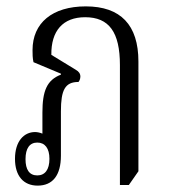

<svg xmlns="http://www.w3.org/2000/svg" viewBox="-20 -575 531 602"><path d="M98 7C145 7 171 -25 171 -87V-226C171 -293 184 -318 226 -318C229 -321 232 -328 232 -335C232 -344 227 -351 218 -356L141 -403C140 -478 177 -521 247 -521C322 -521 356 -474 356 -371V5H384L414 -38V-382C414 -497 358 -555 249 -555C144 -555 82 -503 82 -418C82 -406 82 -393 85 -380L171 -344V-341C127 -324 113 -290 113 -222V-156C106 -159 97 -161 90 -161C55 -161 27 -132 27 -77C27 -23 54 7 98 7ZM97 -25C72 -25 60 -43 60 -76C60 -110 73 -128 97 -128C121 -128 135 -110 135 -77C135 -43 121 -25 97 -25Z"/></svg>

Font: Noto Serif Thai ExtraCondensed Light
Style: Regular
Weight: 300
Width: 2
Designer: Monotype Design Team
Foundry: Monotype Imaging Inc.
Version: Version 2.002